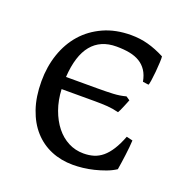

<svg xmlns="http://www.w3.org/2000/svg" viewBox="-95 -555 626 654"><g transform="rotate(20 218.0 -227.5)"><path d="M239.3 -415Q181.6 -415 149.7 -376.2Q117.7 -337.4 112.8 -258.8H226.6Q259.3 -258.8 283.4 -260Q307.6 -261.2 329.1 -267.1L342.8 -257.8L338.9 -248Q335.9 -240.7 332.5 -232.4Q329.1 -224.1 325.7 -216.8Q322.3 -209.5 320.3 -206.5Q299.8 -211.9 279.1 -213.4Q258.3 -214.8 233.9 -214.8H112.8Q114.7 -174.8 126.7 -141.6Q138.7 -108.4 157.7 -84.5Q176.8 -60.5 202.1 -47.4Q227.5 -34.2 257.3 -34.2Q277.3 -34.2 294.2 -39.3Q311 -44.4 325.7 -56.6Q340.3 -68.8 353 -88.9Q365.7 -108.9 377 -138.2L399.4 -132.8Q398.9 -121.1 397.5 -107.4Q396 -93.8 394.3 -79.3Q392.6 -64.9 390.4 -50.8Q388.2 -36.6 386.2 -23.9Q370.6 -13.7 351.3 -6.6Q332 0.5 312 5.4Q292 10.3 272.5 12.5Q252.9 14.6 236.8 14.6Q193.8 14.6 157.7 -0.5Q121.6 -15.6 95.2 -44.9Q68.8 -74.2 54 -117.4Q39.1 -160.6 39.1 -216.8Q39.1 -269.5 54.7 -315.4Q70.3 -361.3 100.1 -395.3Q129.9 -429.2 173.6 -449Q217.3 -468.8 273.4 -468.8Q305.7 -468.8 334.7 -460.9Q363.8 -453.1 396 -436.5Q397 -430.7 396.2 -414.3Q395.5 -397.9 393.8 -379.9Q392.1 -361.8 389.9 -347.2Q387.7 -332.5 385.7 -330.1L364.7 -333Q360.4 -356.4 350.1 -372.1Q339.8 -387.7 324.2 -397.2Q308.6 -406.7 287.4 -410.9Q266.1 -415 239.3 -415Z"/></g></svg>

Font: Gentium Plus CyrE
Style: Regular
Weight: 400
Designer: J. Victor Gaultney, Annie Olsen, Iska Routamaa, Becca Hirsbrunner
Foundry: SIL International
Version: Version 5.000